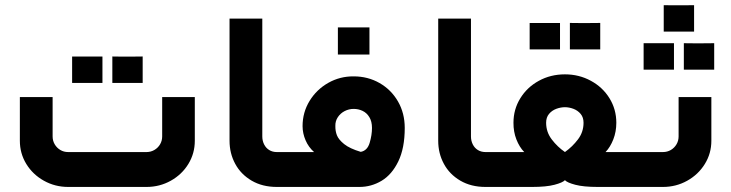

<svg xmlns="http://www.w3.org/2000/svg" viewBox="-20 -739 2890 759"><path d="M559.3 0Q611.2 0 655.2 -24.6Q699.1 -49.1 724.6 -90.8Q750.1 -132.5 750.1 -182.5V-355.4H621.1V-199.6Q621.1 -182.6 612.8 -168.5Q604.5 -154.4 590.2 -146.1Q575.9 -137.9 559.3 -137.9H249.4Q232.3 -137.9 218.5 -146.1Q204.6 -154.4 196.3 -168.5Q188 -182.6 188 -199.6V-355.4H58.5V-182.5Q58.5 -132.5 84 -90.8Q109.6 -49.1 153.5 -24.6Q197.5 0 249.4 0ZM385 -411.1Q385 -442.9 385 -463.7Q385 -484.5 385 -515.5Q356.7 -515.5 339.5 -515.5Q322.2 -515.5 303.2 -515.5Q288.6 -515.5 265.1 -515.5Q265.1 -484.5 265.1 -463.7Q265.1 -442.9 265.1 -411.1Q265.1 -411.1 287.2 -411.1Q309.3 -411.1 346.1 -411.1Q346.1 -411.1 385 -411.1ZM544 -411.1Q544 -442.9 544 -463.7Q544 -484.6 544 -515.7Q515.8 -515.2 498.4 -515.2Q481.1 -515.2 462.1 -515.2Q447.6 -515.7 424.1 -515.7Q424.1 -484.6 424.1 -463.7Q424.1 -442.9 424.1 -411.1Q424.1 -411.1 446.1 -411.1Q468.2 -411.1 505 -411.1Q505 -411.1 544 -411.1Z M1119.6 -137.9H1074.3Q1057.2 -137.9 1044.2 -145.9Q1031.1 -154 1024 -168.3Q1016.9 -182.6 1016.9 -199.6V-665.5H887.4V-182.5Q887.4 -132.9 909.8 -91.4Q932.1 -49.9 974.7 -24.9Q1017.2 0 1074.3 0H1119.6Z M1305.7 -241.2Q1305.2 -260.3 1315.5 -275.8Q1325.7 -291.2 1342.5 -299.9Q1359.4 -308.5 1378.1 -308.5Q1396.9 -308.5 1413.3 -300.7Q1429.8 -292.9 1440.1 -275.9Q1450.5 -258.9 1450.5 -233.3Q1450.5 -205.2 1441.3 -174.3Q1432.1 -143.4 1406 -138.7Q1362.5 -151.7 1340.5 -169.4Q1318.5 -187.2 1311.9 -204.2Q1305.3 -221.2 1305.7 -241.2ZM1119.5 0H1400.8Q1447.9 0 1488.6 -24.4Q1529.3 -48.8 1554.7 -101.3Q1580 -153.8 1580 -233.3Q1580 -291.6 1553.2 -338.1Q1526.4 -384.5 1480.3 -410.8Q1434.3 -437.1 1378.1 -437.1Q1324.1 -437.6 1277.8 -411.5Q1231.6 -385.4 1203.8 -340.1Q1176.1 -294.8 1176.1 -240.3Q1176.2 -211.9 1187.9 -184.6Q1199.5 -157.4 1221.6 -137.9H1119.5Q1100.4 -121.1 1093.6 -95Q1086.7 -68.9 1093.6 -42.8Q1100.4 -16.7 1119.5 0ZM1440.5 -523.4Q1440.5 -556.1 1440.5 -577.7Q1440.5 -598.9 1440.5 -630.7Q1411.4 -630.7 1393.3 -630.7Q1375.1 -630.7 1355.5 -630.7Q1340.1 -630.7 1315.7 -630.7Q1315.7 -598.9 1315.7 -577.7Q1315.7 -556.1 1315.7 -523.4Q1315.7 -523.4 1338.8 -523.4Q1361.9 -523.4 1399.9 -523.4Q1399.9 -523.4 1440.5 -523.4Z M1944.5 -137.9H1899.2Q1882.2 -137.9 1869.1 -145.9Q1856 -154 1848.9 -168.3Q1841.8 -182.6 1841.8 -199.6V-665.5H1712.3V-182.5Q1712.3 -132.9 1734.7 -91.4Q1757 -49.9 1799.6 -24.9Q1842.1 0 1899.2 0H1944.5Z M2286.8 -253.8Q2286.8 -217 2264.8 -188Q2242.8 -158.9 2213.3 -138Q2183.4 -158.5 2161.2 -187.8Q2138.9 -217 2138.9 -253.8Q2138.9 -275 2150.4 -288.7Q2161.8 -302.3 2179.1 -308.8Q2196.4 -315.2 2213.3 -315.2Q2229.8 -315.2 2246.9 -308.8Q2264 -302.3 2275.4 -288.7Q2286.8 -275 2286.8 -253.8ZM1944.4 0H2083.2Q2139.9 0 2172 -8.6Q2204.2 -17.1 2213.3 -26.7Q2222 -17.1 2254.2 -8.6Q2286.3 0 2343 0H2481.8V-137.9H2373.8Q2392.6 -157.5 2404.5 -188Q2416.4 -218.4 2416.4 -253.8Q2416.4 -306.7 2389.5 -350.4Q2362.6 -394.2 2315.8 -419.6Q2269.1 -445.1 2213.3 -445.1Q2156.7 -445.1 2110.2 -419.6Q2063.7 -394.2 2036.8 -350.4Q2009.8 -306.7 2009.8 -253.8Q2009.5 -218.4 2021.3 -188Q2033.2 -157.5 2052.4 -137.9H1944.4Q1925.4 -121.1 1918.5 -95Q1911.6 -68.9 1918.5 -42.8Q1925.4 -16.7 1944.4 0ZM2193.8 -543.8Q2193.8 -575.6 2193.8 -596.4Q2193.8 -617.2 2193.8 -648.2Q2165.5 -648.2 2148.2 -648.2Q2130.9 -648.2 2112 -648.2Q2097.4 -648.2 2073.8 -648.2Q2073.8 -617.2 2073.8 -596.4Q2073.8 -575.6 2073.8 -543.8Q2073.8 -543.8 2095.9 -543.8Q2118.1 -543.8 2154.8 -543.8Q2154.8 -543.8 2193.8 -543.8ZM2352.8 -543.8Q2352.8 -575.6 2352.8 -596.4Q2352.8 -617.3 2352.8 -648.3Q2324.5 -647.9 2307.2 -647.9Q2289.8 -647.9 2270.9 -647.9Q2256.4 -648.3 2232.8 -648.3Q2232.8 -617.3 2232.8 -596.4Q2232.8 -575.6 2232.8 -543.8Q2232.8 -543.8 2254.9 -543.8Q2276.9 -543.8 2313.7 -543.8Q2313.7 -543.8 2352.8 -543.8Z M2481.6 0H2600.8Q2652.7 0 2696.7 -24.6Q2740.6 -49.1 2766.3 -90.8Q2792.1 -132.5 2792.1 -182.5V-355.4H2662.6V-199.6Q2662.6 -182.6 2654.3 -168.5Q2646 -154.4 2631.9 -146.1Q2617.8 -137.9 2600.8 -137.9H2481.6Q2462.6 -121.1 2455.7 -95Q2448.8 -68.9 2455.7 -42.8Q2462.6 -16.7 2481.6 0ZM2644.3 -463.7Q2644.3 -495.5 2644.3 -516.3Q2644.3 -537.1 2644.3 -568.1Q2616 -568.1 2598.7 -568.1Q2581.4 -568.1 2562.5 -568.1Q2547.9 -568.1 2524.3 -568.1Q2524.3 -537.1 2524.3 -516.3Q2524.3 -495.5 2524.3 -463.7Q2524.3 -463.7 2546.4 -463.7Q2568.6 -463.7 2605.3 -463.7Q2605.3 -463.7 2644.3 -463.7ZM2803.3 -463.7Q2803.3 -495.5 2803.3 -516.3Q2803.3 -537.2 2803.3 -568.2Q2775 -567.8 2757.7 -567.8Q2740.3 -567.8 2721.4 -567.8Q2706.9 -568.2 2683.3 -568.2Q2683.3 -537.2 2683.3 -516.3Q2683.3 -495.5 2683.3 -463.7Q2683.3 -463.7 2705.4 -463.7Q2727.4 -463.7 2764.2 -463.7Q2764.2 -463.7 2803.3 -463.7ZM2723.8 -614Q2723.8 -645.8 2723.8 -666.6Q2723.8 -687.5 2723.8 -718.5Q2695.5 -718.1 2678.2 -718.1Q2660.8 -718.1 2642 -718.1Q2627.4 -718.5 2603.8 -718.5Q2603.8 -687.5 2603.8 -666.6Q2603.8 -645.8 2603.8 -614Q2603.8 -614 2625.9 -614Q2647.9 -614 2684.8 -614Q2684.8 -614 2723.8 -614Z"/></svg>

Font: Arad-FD-VF Thin
Style: Regular
Weight: 100
Designer: Mohammad Darvishi
Version: Version 1.010;September 21, 2024;FontCreator 15.0.0.2992 64-